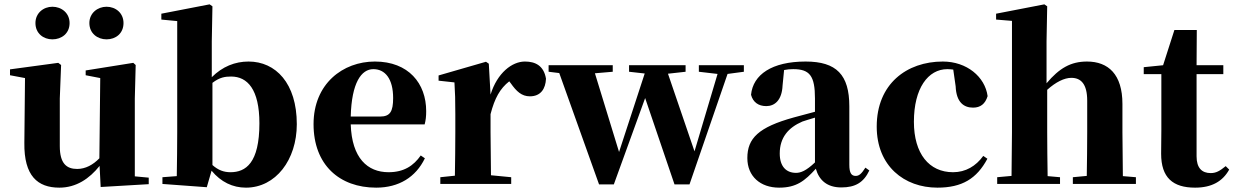

<svg xmlns="http://www.w3.org/2000/svg" viewBox="-20 -846 5673 883"><path d="M221 -665C263 -665 300 -692 300 -740C300 -786 263 -815 221 -815C180 -815 143 -786 143 -740C143 -692 180 -665 221 -665ZM470 -665C512 -665 548 -692 548 -740C548 -786 512 -815 470 -815C429 -815 391 -786 391 -740C391 -692 429 -665 470 -665ZM443 14 664 1V-29L600 -35V-393L604 -547L593 -557L374 -522V-500L441 -487L437 -118C408 -88 373 -69 335 -69C286 -69 255 -94 255 -174V-393L261 -547L248 -557L26 -527V-500L95 -487L92 -189C90 -37 153 17 253 17C330 17 391 -24 438 -83Z M1111 17C1248 17 1345 -111 1345 -275C1345 -463 1248 -563 1123 -563C1061 -563 1003 -540 954 -491V-656L957 -817L944 -826L722 -783V-756L795 -749V-238C795 -181 794 -95 793 -36L727 -31V0L931 15L953 -61C996 -9 1050 17 1111 17ZM957 -465C991 -491 1016 -494 1043 -494C1118 -494 1173 -435 1173 -279C1173 -96 1110 -54 1040 -54C1010 -54 984 -63 957 -87Z M1710 17C1814 17 1892 -31 1934 -118L1915 -131C1882 -84 1838 -54 1767 -54C1670 -54 1598 -119 1593 -274H1933C1938 -293 1940 -310 1940 -335C1940 -462 1859 -563 1704 -563C1557 -563 1422 -461 1422 -275C1422 -88 1541 17 1710 17ZM1593 -310C1597 -466 1642 -528 1697 -528C1751 -528 1788 -484 1788 -395C1788 -333 1774 -310 1728 -310Z M2236 -321C2255 -395 2280 -439 2322 -472L2329 -463C2355 -426 2379 -403 2417 -403C2467 -403 2489 -438 2491 -484C2481 -544 2442 -563 2394 -563C2335 -563 2267 -511 2236 -411L2228 -553L2215 -562L1997 -499V-475L2070 -467C2073 -419 2074 -387 2074 -321V-238C2074 -182 2073 -96 2072 -38L2005 -31V0H2331V-31L2238 -40L2236 -238Z M3194 -516 3280 -506 3174 -150 3052 -507 3133 -516V-546H2873V-516L2945 -508L2827 -147L2716 -509L2798 -516V-546H2503V-516L2552 -510L2735 2H2803L2947 -395L3082 2H3151L3326 -506L3401 -516V-546H3194Z M3849 16C3914 16 3952 -7 3978 -62L3960 -75C3941 -45 3930 -37 3915 -37C3896 -37 3886 -50 3886 -88V-357C3886 -502 3827 -563 3685 -563C3530 -563 3443 -503 3434 -410C3443 -376 3468 -358 3504 -358C3542 -358 3576 -384 3579 -453L3586 -524C3601 -527 3614 -528 3628 -528C3704 -528 3728 -497 3728 -393V-332L3631 -306C3468 -261 3417 -210 3417 -119C3417 -35 3477 17 3563 17C3643 17 3681 -14 3732 -70C3747 -17 3784 16 3849 16ZM3728 -99C3687 -60 3662 -51 3641 -51C3596 -51 3566 -80 3566 -140C3566 -213 3605 -259 3670 -287C3684 -292 3705 -298 3728 -305Z M4291 17C4404 17 4472 -24 4521 -116L4502 -129C4468 -82 4421 -54 4363 -54C4253 -54 4183 -139 4183 -286C4183 -440 4248 -528 4337 -528C4346 -528 4355 -527 4364 -526L4375 -449C4378 -375 4413 -351 4455 -351C4489 -351 4511 -368 4522 -404C4510 -493 4426 -563 4316 -563C4150 -563 4012 -460 4012 -264C4012 -82 4139 17 4291 17Z M4976 0H5204V-31L5144 -36L5142 -238V-368C5142 -504 5077 -563 4979 -563C4905 -563 4852 -533 4793 -463V-656L4796 -817L4783 -826L4561 -783V-756L4634 -750V-238L4632 -37L4566 -31V0H4855V-31L4798 -36C4797 -95 4796 -182 4796 -238V-433C4836 -469 4875 -488 4907 -488C4951 -488 4980 -460 4980 -383V-238C4980 -180 4979 -95 4978 -37L4914 -31V0Z M5476 17C5553 17 5603 -12 5633 -66L5617 -82C5590 -60 5573 -50 5548 -50C5508 -50 5483 -73 5483 -127V-505H5606V-546H5483L5484 -708H5381L5329 -546L5240 -537V-505H5321V-249C5321 -208 5320 -179 5320 -139C5320 -29 5374 17 5476 17Z"/></svg>

Font: Noto Serif CJK HK Black
Style: Regular
Weight: 900
Designer: Ryoko NISHIZUKA 西塚涼子 (kana & ideographs); Frank Grießhammer (Latin, Greek & Cyrillic); Wenlong ZHANG 张文龙 (bopomofo); San
Foundry: Adobe
Version: Version 2.001;hotconv 1.1.0;makeotfexe 2.6.0